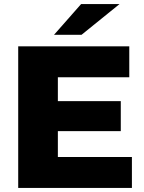

<svg xmlns="http://www.w3.org/2000/svg" viewBox="-20 -929 712 949"><path d="M252 -429H577V-281H252ZM266 -153H632V0H70V-700H619V-547H266ZM247 -757 381 -909H571L383 -757Z"/></svg>

Font: MOST Montserrat ExtraBold
Style: Regular
Weight: 800
Designer: Julieta Ulanovsky
Foundry: Julieta Ulanovsky
Version: Version 8.000;March 11, 2024;FontCreator 15.0.0.2926 64-bit